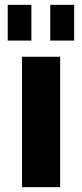

<svg xmlns="http://www.w3.org/2000/svg" viewBox="-20 -775 340 795"><path d="M229 -540V0H71V-540ZM110 -755V-607H12V-755ZM287 -755V-607H188V-755Z"/></svg>

Font: Pathway Extreme 28pt
Style: Bold
Weight: 700
Designer: Eduardo Rodriguez Tunni
Foundry: Eduardo Rodriguez Tunni
Version: Version 1.001;gftools[0.9.26]